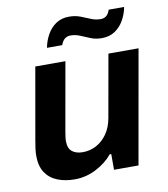

<svg xmlns="http://www.w3.org/2000/svg" viewBox="-83 -793 766 876"><g transform="rotate(-10 300.5 -355.0)"><path d="M193.2 12.2Q148.3 12.2 113.1 -2Q77.9 -16.3 58.1 -46.2Q38.2 -76.2 38.2 -124.3Q38.2 -141.4 40.9 -159.6Q43.6 -177.8 47.1 -198.3L104.8 -526.2H244.3L188.3 -209.8Q186.5 -197.7 184.9 -187.4Q183.2 -177 183.2 -167.3Q183.2 -132.9 201.5 -118.2Q219.8 -103.5 250.9 -103.5Q284.7 -103.5 314.1 -119.3Q343.5 -135.1 364.5 -165.4Q385.4 -195.8 392.5 -238.1L443.6 -526.2H583.1L490.1 0.2H376.7V-72.7H369.7Q339.7 -36.1 292.5 -12Q245.4 12.2 193.2 12.2ZM172 -600.8Q178.2 -632.9 193.6 -660.8Q209 -688.7 234.6 -706.1Q260.2 -723.4 295.1 -723.4Q323.5 -723.4 346.8 -714.6Q370 -705.8 391.4 -696.6Q412.8 -687.3 436.7 -687.3Q451.8 -687.3 462.5 -695.7Q473.2 -704.1 479.6 -723.4H551.2Q545.2 -691.3 529.3 -663.2Q513.4 -635 487.8 -617.9Q462.3 -600.8 426.5 -600.8Q398.9 -600.8 376.1 -610Q353.2 -619.2 331.8 -628.4Q310.4 -637.7 286.5 -637.7Q272.2 -637.7 260.7 -628.9Q249.3 -620.1 242.8 -600.8Z"/></g></svg>

Font: Archivo Variable SemiBold
Style: Italic
Weight: 600
Italic angle: -10°
Designer: Hector Gatti
Foundry: Omnibus-Type
Version: Version 2.001